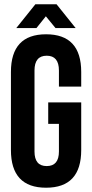

<svg xmlns="http://www.w3.org/2000/svg" viewBox="-20 -868 430 896"><path d="M205 -390H359V-168Q359 8 195 8Q31 8 31 -168V-532Q31 -708 195 -708Q359 -708 359 -532V-464H255V-539Q255 -608 198 -608Q141 -608 141 -539V-161Q141 -93 198 -93Q255 -93 255 -161V-290H205ZM56 -737 145 -848H244L333 -737H239L194 -792L150 -737Z"/></svg>

Font: Adderley Bold
Style: Regular
Weight: 700
Designer: gorohovskiy
Version: Version 1.003 November 13, 2017